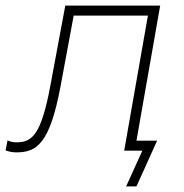

<svg xmlns="http://www.w3.org/2000/svg" viewBox="-42 -540 659 688"><path d="M16 6C89 6 136 -23 175 -231L222 -484H488L403 0H468L410 128H447L521 -36H447L532 -520H192L139 -236C106 -57 73 -30 18 -30C6 -30 -5 -32 -15 -37L-22 -1C-11 3 2 6 16 6Z"/></svg>

Font: Fixel Display 20240404 ExLight
Style: Italic
Weight: 200
Italic angle: -10°
Designer: AlfaBravo + MacPaw
Foundry: Kyrylo Tkachov, Marchela Mozhyna, Serhii Makarenko, Maria Weinstein, Zakhar Kryvoshyya
Version: Version 1.211;Glyphs 3.2 (3225)